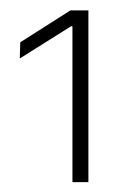

<svg xmlns="http://www.w3.org/2000/svg" viewBox="-20 -722 246 379"><path d="M123 -362.5V-670H120L19 -606.5L20 -638.5L119 -701.5H154.5V-362.5Z"/></svg>

Font: Anek Bangla ExtraLight
Style: Regular
Weight: 250
Designer: Sulekha Rajkumar (Bangla), Yesha Goshar (Latin)
Foundry: Ek Type
Version: Version 1.003